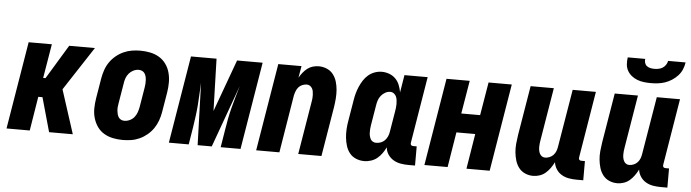

<svg xmlns="http://www.w3.org/2000/svg" viewBox="-47 -935 4093 1137"><g transform="rotate(5 2000.0 -366.0)"><path d="M16 0 102 -520H240L206 -317H220L343 -520H496L326 -260L410 0H269L212 -203H187L154 0Z M707 8Q677 8 648 2Q619 -4 595 -18.5Q571 -33 555 -56Q539 -79 531 -107Q523 -135 523.5 -164.5Q524 -194 529 -225L549 -345Q553 -369 561.5 -394Q570 -419 585 -441Q600 -463 621 -480.5Q642 -498 666.5 -509Q691 -520 716 -524Q741 -528 766 -528Q796 -528 825 -522Q854 -516 878 -501.5Q902 -487 918.5 -464Q935 -441 942.5 -413Q950 -385 950 -355.5Q950 -326 945 -295L925 -175Q921 -151 912 -126Q903 -101 888 -79Q873 -57 852 -39.5Q831 -22 807 -11Q783 0 757.5 4Q732 8 707 8ZM707 -106Q723 -106 739 -113.5Q755 -121 765.5 -134Q776 -147 781.5 -162.5Q787 -178 790 -194L810 -314Q812 -325 812.5 -336Q813 -347 812.5 -357.5Q812 -368 809.5 -378Q807 -388 801.5 -396.5Q796 -405 786.5 -409.5Q777 -414 766 -414Q750 -414 734.5 -406.5Q719 -399 708 -386Q697 -373 691.5 -357.5Q686 -342 684 -326L664 -206Q662 -195 661 -184Q660 -173 661 -162.5Q662 -152 664.5 -142Q667 -132 672.5 -123.5Q678 -115 687 -110.5Q696 -106 707 -106Z M981 0 1067 -520H1219L1228 -210L1341 -520H1493L1407 0H1289L1306 -104Q1311 -137 1317.5 -170.5Q1324 -204 1332.5 -237Q1341 -270 1350.5 -303Q1360 -336 1370 -370L1236 0H1152L1140 -370Q1138 -336 1136.5 -303Q1135 -270 1132.5 -237Q1130 -204 1125.5 -170.5Q1121 -137 1116 -104L1099 0Z M1500 0 1586 -520H1724L1712 -450Q1721 -466 1733 -481Q1745 -496 1759.5 -507Q1774 -518 1791.5 -523Q1809 -528 1826 -528Q1852 -528 1875 -518Q1898 -508 1912.5 -489Q1927 -470 1934 -446.5Q1941 -423 1943 -398Q1945 -373 1943 -347Q1941 -321 1937 -295L1888 0H1750L1802 -314Q1804 -325 1805 -335Q1806 -345 1805.5 -355.5Q1805 -366 1803.5 -376Q1802 -386 1797 -394.5Q1792 -403 1784 -408.5Q1776 -414 1765 -414Q1752 -414 1738.5 -408.5Q1725 -403 1716 -392.5Q1707 -382 1702 -369Q1697 -356 1694 -342L1638 0Z M2143 8Q2117 8 2094 -1.5Q2071 -11 2056 -29.5Q2041 -48 2033.5 -72Q2026 -96 2023.5 -121Q2021 -146 2022.5 -172Q2024 -198 2029 -225L2049 -345Q2052 -365 2057.5 -385.5Q2063 -406 2071.5 -426Q2080 -446 2092 -465Q2104 -484 2121 -498.5Q2138 -513 2159 -520.5Q2180 -528 2201 -528Q2224 -528 2245.5 -520Q2267 -512 2282.5 -496.5Q2298 -481 2306.5 -460Q2315 -439 2319 -416L2336 -520H2474L2409 -126Q2408 -122 2408.5 -118Q2409 -114 2411.5 -111Q2414 -108 2417.5 -107Q2421 -106 2425 -106H2445V8H2406Q2382 8 2359 4Q2336 0 2316.5 -11.5Q2297 -23 2284 -42Q2271 -61 2269 -85Q2260 -66 2247.5 -48.5Q2235 -31 2219 -18Q2203 -5 2182.5 1.5Q2162 8 2143 8ZM2204 -106Q2217 -106 2231 -111Q2245 -116 2255 -126.5Q2265 -137 2271 -150.5Q2277 -164 2279 -178L2299 -298Q2301 -310 2302.5 -321.5Q2304 -333 2304 -345Q2304 -357 2302.5 -368.5Q2301 -380 2296.5 -390Q2292 -400 2282.5 -407Q2273 -414 2261 -414Q2246 -414 2231.5 -406Q2217 -398 2206.5 -385Q2196 -372 2191 -356.5Q2186 -341 2184 -326L2164 -206Q2162 -195 2161.5 -184.5Q2161 -174 2161 -163.5Q2161 -153 2163.5 -143Q2166 -133 2170.5 -124.5Q2175 -116 2184 -111Q2193 -106 2204 -106Z M2500 0 2586 -520H2724L2691 -323H2803L2836 -520H2974L2888 0H2750L2784 -209H2672L2638 0Z M3147 8Q3121 8 3098.5 -2Q3076 -12 3061.5 -31Q3047 -50 3040 -73.5Q3033 -97 3030.5 -122Q3028 -147 3030.5 -173Q3033 -199 3037 -225L3086 -520H3224L3172 -206Q3170 -195 3169 -185Q3168 -175 3168 -164.5Q3168 -154 3170 -144Q3172 -134 3176.5 -125.5Q3181 -117 3189 -111.5Q3197 -106 3208 -106Q3221 -106 3234.5 -111.5Q3248 -117 3257.5 -127.5Q3267 -138 3272 -151Q3277 -164 3279 -178L3336 -520H3474L3409 -126Q3408 -122 3408.5 -118Q3409 -114 3411.5 -111Q3414 -108 3417.5 -107Q3421 -106 3425 -106H3445V8H3406Q3382 8 3359 4Q3336 0 3316.5 -11.5Q3297 -23 3284.5 -42Q3272 -61 3269 -84Q3260 -66 3248 -49Q3236 -32 3220.5 -18.5Q3205 -5 3185.5 1.5Q3166 8 3147 8Z M3647 8Q3621 8 3598.5 -2Q3576 -12 3561.5 -31Q3547 -50 3540 -73.5Q3533 -97 3530.5 -122Q3528 -147 3530.5 -173Q3533 -199 3537 -225L3586 -520H3724L3672 -206Q3670 -195 3669 -185Q3668 -175 3668 -164.5Q3668 -154 3670 -144Q3672 -134 3676.5 -125.5Q3681 -117 3689 -111.5Q3697 -106 3708 -106Q3721 -106 3734.5 -111.5Q3748 -117 3757.5 -127.5Q3767 -138 3772 -151Q3777 -164 3779 -178L3836 -520H3974L3909 -126Q3908 -122 3908.5 -118Q3909 -114 3911.5 -111Q3914 -108 3917.5 -107Q3921 -106 3925 -106H3945V8H3906Q3882 8 3859 4Q3836 0 3816.5 -11.5Q3797 -23 3784.5 -42Q3772 -61 3769 -84Q3760 -66 3748 -49Q3736 -32 3720.5 -18.5Q3705 -5 3685.5 1.5Q3666 8 3647 8ZM3793 -600Q3772 -600 3751.5 -602.5Q3731 -605 3712.5 -612Q3694 -619 3678.5 -631.5Q3663 -644 3653.5 -661Q3644 -678 3642.5 -698.5Q3641 -719 3644 -740H3748Q3746 -728 3749.5 -716.5Q3753 -705 3762 -698Q3771 -691 3783 -688.5Q3795 -686 3807 -686Q3819 -686 3832 -688.5Q3845 -691 3856 -698Q3867 -705 3874.5 -716.5Q3882 -728 3884 -740H3988Q3985 -719 3976.5 -698.5Q3968 -678 3952.5 -661Q3937 -644 3917.5 -631.5Q3898 -619 3877.5 -612Q3857 -605 3835.5 -602.5Q3814 -600 3793 -600Z"/></g></svg>

Font: Iosevka Heavy
Style: Italic
Weight: 900
Italic angle: -9°
Monospace: yes
Designer: Belleve Invis
Foundry: Belleve Invis
Version: Version 32.5.0; ttfautohint (v1.8.4)